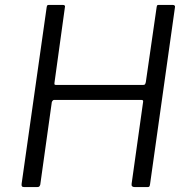

<svg xmlns="http://www.w3.org/2000/svg" viewBox="-20 -762 771 782"><path d="M200 -355Q197 -355 194.5 -352Q192 -349 191 -346L144 -10Q142 -4 139.5 -2Q137 0 130 0H79Q72 0 69.5 -3Q67 -6 68 -13L170 -732Q171 -739 173 -740.5Q175 -742 180 -742H236Q241 -742 243.5 -739.5Q246 -737 244 -730L202 -426Q201 -419 202.5 -417.5Q204 -416 210 -416H563Q569 -416 571 -419.5Q573 -423 574 -428L618 -733Q619 -739 620.5 -740.5Q622 -742 627 -742H683Q689 -742 691.5 -739Q694 -736 692 -728L591 -11Q590 -4 588 -2Q586 0 580 0H529Q522 0 518.5 -3Q515 -6 516 -13L563 -348Q564 -355 556 -355Z"/></svg>

Font: Libre Franklin Light
Style: Italic
Weight: 300
Italic angle: -8°
Designer: Pablo Impallari, Rodrigo Fuenzalida, Nhung Nguyen
Foundry: Impallari Type
Version: Version 3.000